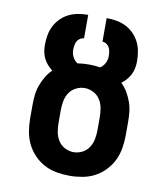

<svg xmlns="http://www.w3.org/2000/svg" viewBox="-83 -805 766 882"><g transform="rotate(10 300.0 -363.5)"><path d="M300 8Q270 8 239.5 2.5Q209 -3 182.5 -17Q156 -31 134.5 -53.5Q113 -76 100 -103Q87 -130 82 -160.5Q77 -191 77 -221V-282Q77 -306 79.5 -329.5Q82 -353 90 -375Q98 -397 110 -417.5Q122 -438 139 -454Q126 -464 115.5 -476Q105 -488 98 -502Q91 -516 88 -532Q85 -548 85 -564Q85 -587 89 -610Q93 -633 103.5 -653.5Q114 -674 130.5 -690.5Q147 -707 167.5 -717Q188 -727 211 -731Q234 -735 257 -735V-625Q247 -625 238 -619Q229 -613 224.5 -604Q220 -595 218.5 -584.5Q217 -574 217 -564Q217 -547 225 -531.5Q233 -516 247 -507Q260 -509 273.5 -510Q287 -511 300 -511Q313 -511 326.5 -510Q340 -509 353 -507Q367 -516 375 -531.5Q383 -547 383 -564Q383 -574 381.5 -584.5Q380 -595 375.5 -604Q371 -613 362 -619Q353 -625 343 -625V-735Q366 -735 389 -731Q412 -727 432.5 -717Q453 -707 469.5 -690.5Q486 -674 496.5 -653.5Q507 -633 511 -610Q515 -587 515 -564Q515 -548 512 -532Q509 -516 502 -502Q495 -488 484.5 -476Q474 -464 461 -454Q478 -438 490 -417.5Q502 -397 510 -375Q518 -353 520.5 -329.5Q523 -306 523 -282V-221Q523 -191 518 -160.5Q513 -130 500 -103Q487 -76 465.5 -53.5Q444 -31 417.5 -17Q391 -3 360.5 2.5Q330 8 300 8ZM300 -102Q321 -102 340.5 -112Q360 -122 371.5 -140Q383 -158 387 -179Q391 -200 391 -221V-282Q391 -303 387 -324.5Q383 -346 371.5 -363.5Q360 -381 340.5 -391Q321 -401 300 -401Q279 -401 259.5 -391Q240 -381 228.5 -363.5Q217 -346 213 -324.5Q209 -303 209 -282V-221Q209 -200 213 -179Q217 -158 228.5 -140Q240 -122 259.5 -112Q279 -102 300 -102Z"/></g></svg>

Font: Iosevka HT Extrabold Extended
Style: Regular
Weight: 800
Width: 7
Monospace: yes
Designer: Belleve Invis
Foundry: Belleve Invis
Version: Version 32.3.0; ttfautohint (v1.8.4)